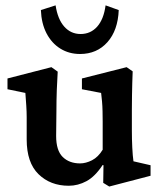

<svg xmlns="http://www.w3.org/2000/svg" viewBox="-20 -681 594 713"><path d="M475.6 -82 539.1 -67.4V-28.3L385.7 11.7L363.3 -2L364.3 -67.4L361.3 -68.4Q333 -25.4 301.3 -8.3Q269.5 8.8 235.4 8.8Q167 8.8 123 -34.2Q79.1 -77.1 79.1 -163.1V-246.1Q79.1 -265.6 77.6 -288.6Q76.2 -311.5 74.2 -335.9L7.8 -349.6V-389.6L170.9 -431.6L194.3 -415Q192.4 -385.7 190.9 -346.7Q189.5 -307.6 189.5 -266.6L188.5 -175.8Q188.5 -122.1 212.9 -98.1Q237.3 -74.2 277.3 -74.2Q298.8 -74.2 321.8 -85.9Q344.7 -97.7 361.3 -125V-229.5Q361.3 -250 360.8 -268.6Q360.4 -287.1 358.9 -304.2Q357.4 -321.3 355.5 -335.9L284.2 -349.6V-389.6L450.2 -431.6L472.7 -416Q471.7 -394.5 471.2 -373Q470.7 -351.6 470.2 -327.1Q469.7 -302.7 469.7 -272.5V-197.3Q469.7 -164.1 471.2 -133.3Q472.7 -102.5 475.6 -82ZM372.1 -661.1 420.9 -643.6Q418 -568.4 378.9 -524.4Q339.8 -480.5 277.3 -480.5Q236.3 -480.5 204.1 -500.5Q171.9 -520.5 152.8 -557.1Q133.8 -593.8 131.8 -643.6L186.5 -661.1Q194.3 -609.4 218.8 -582Q243.2 -554.7 279.3 -554.7Q316.4 -554.7 340.8 -582Q365.2 -609.4 372.1 -661.1Z"/></svg>

Font: Crimson Pro SemiBold
Style: Regular
Weight: 600
Designer: Jacques Le Bailly
Foundry: Baron von Fonthausen
Version: Version 1.003